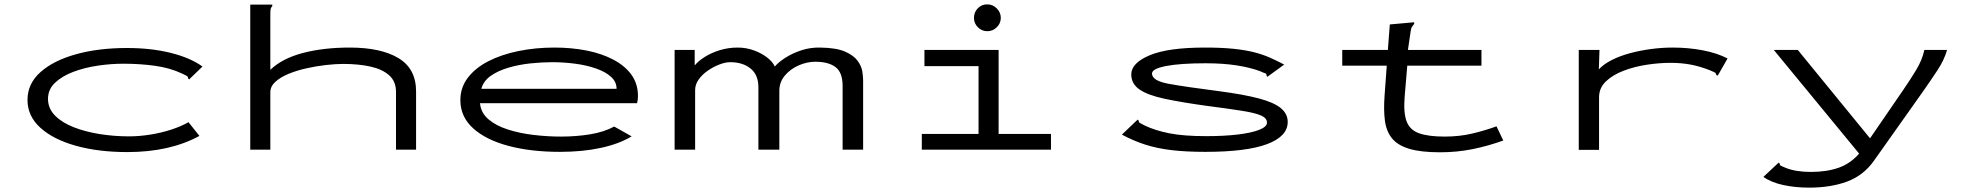

<svg xmlns="http://www.w3.org/2000/svg" viewBox="-20 -686 9040 880"><path d="M564 11Q431 11 327.5 -18Q224 -47 165 -100.5Q106 -154 106 -228Q106 -302 165 -355Q224 -408 327 -437Q430 -466 562 -466Q673 -466 763 -443.5Q853 -421 908 -381L854 -329L847 -322L842 -327Q842 -335 835.5 -338.5Q829 -342 814 -349Q759 -375 690 -384.5Q621 -394 546 -394Q488 -394 427.5 -385Q367 -376 315.5 -356.5Q264 -337 232 -306.5Q200 -276 200 -233Q200 -189 232 -156.5Q264 -124 317.5 -103Q371 -82 437 -71.5Q503 -61 572 -61Q618 -61 668.5 -69Q719 -77 765 -92Q811 -107 844 -126L894 -63Q758 11 564 11Z M1127 -665H1228V-658Q1222 -652 1220.5 -645Q1219 -638 1219 -621V-366Q1273 -418 1367.5 -443Q1462 -468 1583 -468Q1726 -468 1806.5 -419.5Q1887 -371 1887 -267V0H1795V-265Q1795 -313 1763.5 -341Q1732 -369 1677.5 -381Q1623 -393 1553 -393Q1518 -393 1474 -388Q1430 -383 1385 -373Q1340 -363 1302.5 -347.5Q1265 -332 1242 -311Q1219 -290 1219 -263V0H1127Z M2547 10Q2413 10 2310 -17.5Q2207 -45 2148.5 -98Q2090 -151 2090 -227Q2090 -285 2124.5 -330Q2159 -375 2218.5 -405.5Q2278 -436 2356 -452Q2434 -468 2521 -468Q2599 -468 2668 -454.5Q2737 -441 2790.5 -413Q2844 -385 2874 -343.5Q2904 -302 2904 -246Q2904 -238 2903 -229.5Q2902 -221 2900 -213H2180Q2184 -169 2218.5 -139.5Q2253 -110 2307.5 -92.5Q2362 -75 2426 -67.5Q2490 -60 2551 -60Q2622 -60 2685.5 -70.5Q2749 -81 2795 -106L2875 -61Q2817 -26 2733 -8Q2649 10 2547 10ZM2186 -279H2806Q2806 -311 2780.5 -334Q2755 -357 2712 -372Q2669 -387 2616.5 -394Q2564 -401 2511 -401Q2464 -401 2411.5 -395.5Q2359 -390 2311 -376Q2263 -362 2229.5 -338.5Q2196 -315 2186 -279Z M3072 0V-457H3164V-386Q3180 -406 3210 -425Q3240 -444 3279 -456Q3318 -468 3361 -468Q3401 -468 3437 -454.5Q3473 -441 3498 -421Q3523 -401 3531 -381Q3548 -401 3580 -421.5Q3612 -442 3653 -455.5Q3694 -469 3739 -468Q3813 -467 3853 -449.5Q3893 -432 3911 -407Q3929 -382 3932.5 -357.5Q3936 -333 3936 -317V0H3842V-292Q3842 -354 3809.5 -378.5Q3777 -403 3717 -403Q3679 -403 3641 -386.5Q3603 -370 3577.5 -340Q3552 -310 3552 -270V0H3456V-286Q3456 -343 3420 -372Q3384 -401 3327 -401Q3305 -401 3277.5 -390.5Q3250 -380 3224.5 -362.5Q3199 -345 3182.5 -322Q3166 -299 3166 -273V0Z M4205 0V-72H4465V-383H4217V-457H4557V-72H4797V0ZM4505 -543Q4480 -543 4462 -561Q4444 -579 4444 -604Q4444 -630 4461.5 -648Q4479 -666 4505 -666Q4530 -666 4548.5 -647.5Q4567 -629 4567 -604Q4567 -579 4548.5 -561Q4530 -543 4505 -543Z M5504 10Q5415 10 5348.5 2Q5282 -6 5228 -23.5Q5174 -41 5122 -69L5187 -131L5195 -138L5199 -133Q5199 -125 5205.5 -122Q5212 -119 5226 -111Q5274 -88 5339.5 -75Q5405 -62 5508 -62Q5591 -62 5653.5 -69.5Q5716 -77 5751.5 -91Q5787 -105 5787 -124Q5787 -145 5759 -157Q5731 -169 5670.5 -178.5Q5610 -188 5510 -201Q5394 -217 5317 -233.5Q5240 -250 5202.5 -276Q5165 -302 5165 -345Q5165 -397 5249 -432.5Q5333 -468 5502 -468Q5578 -468 5632 -462.5Q5686 -457 5726 -447Q5766 -437 5799 -422.5Q5832 -408 5866 -390L5797 -340L5789 -334L5785 -339Q5786 -348 5779 -350Q5772 -352 5757 -359Q5713 -376 5650 -386Q5587 -396 5506 -396Q5390 -396 5325 -383.5Q5260 -371 5260 -349Q5260 -316 5336 -302Q5412 -288 5568 -268Q5682 -253 5751 -234.5Q5820 -216 5851 -190Q5882 -164 5882 -127Q5882 -61 5787.5 -25.5Q5693 10 5504 10Z M6132 -457H6341L6350 -574L6451 -583L6461 -584L6462 -577Q6456 -570 6451.5 -563Q6447 -556 6445 -539L6433 -457H6770V-385H6430L6418 -243Q6412 -169 6427 -129.5Q6442 -90 6484.5 -75Q6527 -60 6602 -60Q6668 -60 6726 -73.5Q6784 -87 6839 -107L6870 -42Q6801 -17 6729.5 -2.5Q6658 12 6580 12Q6492 12 6439 -4Q6386 -20 6360 -52Q6334 -84 6327.5 -133Q6321 -182 6326 -248L6336 -385H6132Z M7216 -457H7311L7308 -368Q7330 -392 7367.5 -411Q7405 -430 7452 -442.5Q7499 -455 7549 -461.5Q7599 -468 7646 -468Q7718 -468 7784 -455.5Q7850 -443 7898 -418L7858 -348L7852 -339L7846 -343Q7845 -351 7838.5 -354.5Q7832 -358 7817 -364Q7771 -382 7728.5 -390Q7686 -398 7636 -398Q7586 -398 7529 -389.5Q7472 -381 7422 -362Q7372 -343 7340.5 -313Q7309 -283 7309 -240V1H7216Z M8272 174Q8208 174 8153 162Q8098 150 8062 125L8125 66L8133 59L8137 64Q8137 72 8144 74.5Q8151 77 8166 84Q8212 102 8280 102Q8352 102 8406.5 83Q8461 64 8501 18L8110 -457H8220L8551 -52L8704 -275Q8735 -320 8762.5 -365.5Q8790 -411 8800 -457H8904Q8891 -411 8860 -364Q8829 -317 8796 -270L8568 52Q8520 119 8445 146.5Q8370 174 8272 174Z"/></svg>

Font: Inconsolata UltraExpanded
Style: Regular
Weight: 400
Width: 9
Monospace: yes
Designer: Raph Levien, Cyreal, Brenton Simpson
Foundry: Raph Levien, Cyreal, Google
Version: Version 3.000; ttfautohint (v1.8.2.53-6de2)